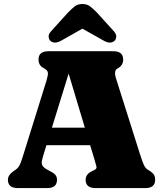

<svg xmlns="http://www.w3.org/2000/svg" viewBox="-20 -962 840 982"><path d="M271.5 -42.5Q271.5 0 221.5 0H70.5Q20.5 0 20.5 -42.5Q20.5 -66 46.5 -84.5L57 -92Q70 -100.5 77.8 -112.8Q85.5 -125 96.5 -161L218 -550.5Q226.5 -578.5 224.8 -591Q223 -603.5 204.5 -613Q177 -626.5 177 -657.5Q177 -700 227.5 -700H559.5Q610 -700 610 -657.5Q610 -627 581.5 -612Q560.5 -601.5 573.5 -560.5L695 -176.5Q707.5 -137 716 -118.2Q724.5 -99.5 740 -91.5Q759.5 -80 766.5 -69.5Q773.5 -59 773.5 -42.5Q773.5 0 723.5 0H468.5Q418 0 418 -42.5Q418 -70 447.5 -85L463.5 -93Q476 -99 473.2 -110.5Q470.5 -122 463 -147L441 -219.5H217.5L205 -178.5Q197 -153.5 194.2 -138.5Q191.5 -123.5 198.5 -113Q205.5 -102.5 227 -91.5L242 -83.5Q255.5 -76.5 263.5 -67.2Q271.5 -58 271.5 -42.5ZM245.5 -309H414L331 -585.5ZM565.5 -753Q543.5 -734 507 -756L401.5 -815.5L296.5 -756Q259.5 -734 238 -753Q230 -760 228.8 -774Q227.5 -788 242 -803L328 -898Q346.5 -917 362 -929.2Q377.5 -941.5 401.5 -941.5Q425.5 -941.5 441 -929.2Q456.5 -917 475.5 -898L561.5 -803Q575.5 -788 574.5 -774Q573.5 -760 565.5 -753Z"/></svg>

Font: Fraunces 9pt S050 Black
Style: Regular
Weight: 900
Version: Version 1.000; ttfautohint (v1.8.3)